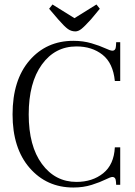

<svg xmlns="http://www.w3.org/2000/svg" viewBox="-20 -824 600 856"><path d="M410 -804 425 -785 386 -738Q357 -706 343 -695Q329 -684 316 -684Q298 -684 283 -694.5Q268 -705 240 -737L199 -785L214 -804L312 -743ZM307 12Q188 12 112 -75.5Q36 -163 36 -314Q36 -467 111.5 -554.5Q187 -642 307 -642Q351 -642 388 -631Q425 -620 448.5 -609Q472 -598 481 -598Q496 -598 497 -619L498 -636H516V-463H492Q484 -543 437 -580Q390 -617 321 -617Q225 -617 166.5 -536Q108 -455 108 -314Q108 -173 167 -93Q226 -13 321 -13Q392 -13 440 -51.5Q488 -90 492 -167H516V0H498L497 -14Q496 -35 481 -35Q473 -35 450 -23.5Q427 -12 389.5 0Q352 12 307 12Z"/></svg>

Font: Arapey Thin
Style: Regular
Weight: 100
Designer: Eduardo Rodriguez Tunni
Foundry: Eduardo Rodriguez Tunni
Version: Version 4.000;hotconv 1.0.109;makeotfexe 2.5.65596